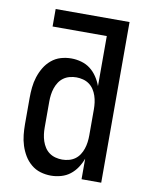

<svg xmlns="http://www.w3.org/2000/svg" viewBox="-84 -796 668 865"><g transform="rotate(10 250.0 -363.5)"><path d="M209 8Q184 8 160.5 1Q137 -6 118 -22Q99 -38 86.5 -59Q74 -80 66.5 -103.5Q59 -127 56.5 -151.5Q54 -176 54 -200V-320Q54 -344 56.5 -368.5Q59 -393 66.5 -416.5Q74 -440 86.5 -461Q99 -482 118 -498Q137 -514 160.5 -521Q184 -528 209 -528Q232 -528 255 -521.5Q278 -515 296 -501Q314 -487 327 -467.5Q340 -448 348 -426V-655H100V-735H438V0H348V-94Q340 -72 327 -52.5Q314 -33 296 -19Q278 -5 255 1.5Q232 8 209 8ZM246 -72Q261 -72 276.5 -76Q292 -80 304.5 -89Q317 -98 325.5 -111Q334 -124 339 -139Q344 -154 346 -169.5Q348 -185 348 -200V-320Q348 -335 346 -350.5Q344 -366 339 -381Q334 -396 325.5 -409Q317 -422 304.5 -431Q292 -440 276.5 -444Q261 -448 246 -448Q231 -448 215.5 -444Q200 -440 187.5 -431Q175 -422 166.5 -409Q158 -396 153 -381Q148 -366 146 -350.5Q144 -335 144 -320V-200Q144 -185 146 -169.5Q148 -154 153 -139Q158 -124 166.5 -111Q175 -98 187.5 -89Q200 -80 215.5 -76Q231 -72 246 -72Z"/></g></svg>

Font: Iosevka Term Curly Medium
Style: Regular
Weight: 500
Designer: Belleve Invis
Foundry: Belleve Invis
Version: Version 32.3.0